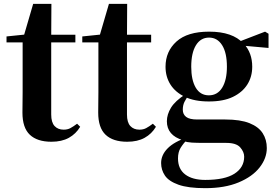

<svg xmlns="http://www.w3.org/2000/svg" viewBox="-20 -722 1438 1001"><path d="M173 -501V-541H373V-501ZM248 17Q174 17 135.5 -19.5Q97 -56 97 -135Q97 -164 97.5 -188Q98 -212 98 -242V-501H14V-532L121 -543L103 -531L153 -702H248L247 -524V-514V-125Q247 -84 264.5 -65Q282 -46 312 -46Q332 -46 347 -54Q362 -62 382 -77L398 -61Q376 -24 339 -3.5Q302 17 248 17Z M568 -501V-541H768V-501ZM643 17Q569 17 530.5 -19.5Q492 -56 492 -135Q492 -164 492.5 -188Q493 -212 493 -242V-501H409V-532L516 -543L498 -531L548 -702H643L642 -524V-514V-125Q642 -84 659.5 -65Q677 -46 707 -46Q727 -46 742 -54Q757 -62 777 -77L793 -61Q771 -24 734 -3.5Q697 17 643 17Z M1050 259Q961 259 910.5 241Q860 223 840 193.5Q820 164 820 128Q820 86 854 51.5Q888 17 957 -6L960 0Q935 27 921.5 49Q908 71 908 104Q908 159 945.5 187.5Q983 216 1050 216Q1152 216 1202.5 183.5Q1253 151 1253 95Q1253 70 1232.5 46.5Q1212 23 1160 23H1047Q1005 23 980.5 21.5Q956 20 934 13V9Q850 -16 850 -90Q850 -125 871.5 -160.5Q893 -196 949 -232V-241L968 -232Q950 -208 941.5 -190.5Q933 -173 933 -150Q933 -126 950.5 -112.5Q968 -99 1008 -99H1154Q1233 -99 1280.5 -80Q1328 -61 1349.5 -27.5Q1371 6 1371 50Q1371 103 1333.5 151Q1296 199 1224 229Q1152 259 1050 259ZM1069 -193Q994 -193 944 -217Q894 -241 868.5 -281.5Q843 -322 843 -374Q843 -454 900 -505.5Q957 -557 1070 -557Q1132 -557 1176.5 -541.5Q1221 -526 1247 -497L1252 -493Q1295 -446 1295 -374Q1295 -322 1269.5 -281.5Q1244 -241 1194.5 -217Q1145 -193 1069 -193ZM1069 -225Q1114 -225 1138.5 -265Q1163 -305 1163 -374Q1163 -447 1138 -486.5Q1113 -526 1070 -526Q1026 -526 1001.5 -486Q977 -446 977 -374Q977 -305 1000.5 -265Q1024 -225 1069 -225ZM1213 -487V-502H1219L1362 -557L1380 -546V-472Z"/></svg>

Font: Noto Serif TC ExtraBold
Style: Regular
Weight: 800
Designer: Ryoko NISHIZUKA 西塚涼子 (kana & ideographs); Frank Grießhammer (Latin, Greek & Cyrillic); Wenlong ZHANG 张文龙 (bopomofo); San
Foundry: Adobe
Version: Version 2.002-H1;hotconv 1.1.0;makeotfexe 2.6.0